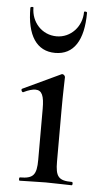

<svg xmlns="http://www.w3.org/2000/svg" viewBox="-49 -660 367 692"><g transform="rotate(5 135.0 -314.0)"><path d="M33 -624C33 -524 69 -470 136 -470C203 -470 238 -524 238 -624C238 -629 227 -629 227 -626C227 -573 187 -530 136 -530C83 -530 44 -573 44 -626C44 -629 33 -629 33 -624ZM49 0C74 0 107 -2 143 -2C179 -2 212 0 237 0C241 0 241 -12 237 -12C188 -12 177 -26 177 -81V-267C177 -332 179 -372 179 -386C179 -390 174 -396 169 -396C167 -396 167 -396 165 -395L29 -331C24 -329 29 -317 34 -319C52 -328 67 -332 77 -332C101 -332 109 -312 109 -265V-81C109 -26 97 -12 49 -12C45 -12 45 0 49 0Z"/></g></svg>

Font: Cormorant Infant Book
Style: Regular
Weight: 500
Designer: Christian Thalmann (Catharsis Fonts)
Version: Version 1.000;PS 002.000;hotconv 1.0.88;makeotf.lib2.5.64775